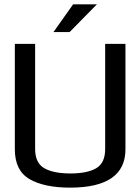

<svg xmlns="http://www.w3.org/2000/svg" viewBox="-20 -850 643 880"><path d="M303 -55Q380 -55 421 -79Q462 -103 462 -167V-649H555V-166Q555 10 301 10Q183 10 115.5 -29Q48 -68 48 -166V-649H141V-167Q141 -103 183 -79Q225 -55 303 -55ZM424 -830 299 -703H225L315 -830Z"/></svg>

Font: Gamestation Display
Style: Regular
Weight: 400
Designer: Jonas Hecksher
Foundry: Jonas Hecksher, Playtypeª, e-types AS
Version: Version 1.003